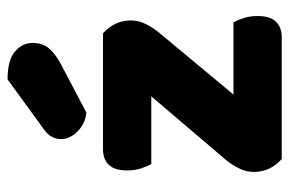

<svg xmlns="http://www.w3.org/2000/svg" viewBox="-152 -632 784 521"><g transform="rotate(-90 240.5 -372.0)"><path d="M69 0Q53 -14 43.5 -33Q34 -52 34 -76Q34 -96 43.5 -115.5Q53 -135 67 -152L239 -354H55Q49 -365 43.5 -382Q38 -399 38 -419Q38 -454 53.5 -469.5Q69 -485 95 -485H410Q426 -471 435.5 -452Q445 -433 445 -409Q445 -389 435.5 -369.5Q426 -350 412 -333L244 -131H440Q446 -120 451.5 -103Q457 -86 457 -66Q457 -31 441.5 -15.5Q426 0 400 0ZM285 -744Q337 -744 360.5 -724Q384 -704 384 -676Q384 -650 370 -632.5Q356 -615 324 -598L195 -530Q165 -533 144 -554Q123 -575 123 -599Q123 -611 129 -623Q135 -635 149 -645Z"/></g></svg>

Font: Baloo Thambi
Style: Regular
Weight: 400
Designer: Aadarsh Rajan and Ek Type
Foundry: Ek Type
Version: Version 1.443;PS 1.000;hotconv 16.6.51;makeotf.lib2.5.65220;